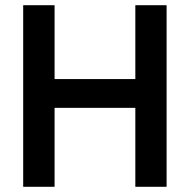

<svg xmlns="http://www.w3.org/2000/svg" viewBox="-20 -717 728 737"><path d="M619.5 0H499.5V-303H189.5V0H69V-697H189.5V-413.5H499.5V-697H619.5Z"/></svg>

Font: Acari Sans Neue
Style: Bold
Weight: 700
Designer: Alfredo Marco Pradil (font), Cristiano Sobral (main changes)
Foundry: Hanken Design Co. (font), Cristiano Sobral (main changes)
Version: Version 2.459;March 19, 2022;FontCreator 14.0.0.2808 64-bit;